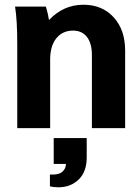

<svg xmlns="http://www.w3.org/2000/svg" viewBox="-20 -544 591 815"><path d="M43.9 -516.1H174.8Q183.6 -487.3 188 -459Q249.5 -523.9 334 -523.9Q413.6 -523.9 462.4 -470.7Q511.2 -417.5 511.2 -329.1V0H370.1V-310.1Q370.1 -359.9 349.1 -387Q328.1 -414.1 290 -414.1Q245.6 -414.1 219.2 -381.6Q192.9 -349.1 192.9 -291V0H53.2V-359.9Q53.2 -459 43.9 -516.1ZM259.8 151.9H208V42H348.1V124Q348.1 185.1 314 218Q279.8 251 228 251Q208 251 191.9 247.1V196.8Q227.5 199.2 243.7 185.8Q259.8 172.4 259.8 151.9Z"/></svg>

Font: LT Superior
Style: Bold
Weight: 400
Designer: Daniel Lyons
Foundry: LyonsType
Version: Version 1.000